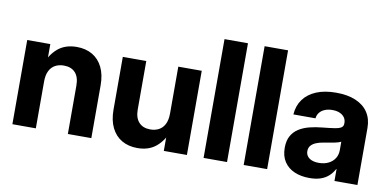

<svg xmlns="http://www.w3.org/2000/svg" viewBox="-70 -938 2356 1158"><g transform="rotate(10 1107.5 -359.0)"><path d="M194.6 -286.5V0H51V-515.6H192.4V-381.4H167.9Q192.5 -449.9 237.8 -488.2Q283.1 -526.4 353.4 -526.4Q408.5 -526.4 449.1 -502.7Q489.7 -478.9 512.1 -433.5Q534.4 -388.1 534.4 -322.9V0H390.7V-296.5Q390.7 -348.4 366 -375.3Q341.3 -402.3 295.8 -402.3Q266.1 -402.3 243.3 -390Q220.4 -377.8 207.5 -352.2Q194.6 -326.6 194.6 -286.5Z M817.4 10.8Q762.8 10.8 721.9 -12.9Q681.1 -36.7 658.8 -82.2Q636.4 -127.7 636.4 -192.7V-515.6H780.1V-219.1Q780.1 -167.5 805.1 -140.4Q830 -113.3 875 -113.3Q904.7 -113.3 927.5 -125.6Q950.4 -137.8 963.3 -163.5Q976.2 -189.3 976.2 -229.2V-515.6H1119.8V0H978.4V-134.2H1002.9Q978.3 -65.9 933.1 -27.6Q888 10.8 817.4 10.8Z M1365.5 -727.5V0H1221.9V-727.5Z M1611.1 -727.5V0H1467.5V-727.5Z M1870.8 8.6Q1819.3 8.6 1779.3 -8.4Q1739.3 -25.5 1716.3 -59.8Q1693.3 -94 1693.3 -145.3Q1693.3 -189.2 1709.4 -218.2Q1725.6 -247.2 1753.6 -264.9Q1781.6 -282.6 1818 -291.9Q1854.5 -301.1 1894.6 -304.9Q1941.9 -309.6 1969.8 -314Q1997.7 -318.3 2009.8 -326.7Q2021.9 -335 2021.9 -351.6V-354.9Q2021.9 -374 2011.8 -388.5Q2001.6 -403 1982.9 -411.2Q1964.1 -419.5 1937.7 -419.5Q1911 -419.5 1890.8 -411Q1870.6 -402.6 1858.9 -387.5Q1847.1 -372.4 1845.2 -352.4H1709.8Q1713.3 -405.8 1741.5 -444.8Q1769.6 -483.7 1820.4 -505.1Q1871.1 -526.4 1941.9 -526.4Q2012.5 -526.4 2062.2 -505.2Q2112 -484 2138 -444.4Q2164 -404.9 2164 -349.7V0H2023.5V-72.7H2021.5Q2008 -47.6 1987.9 -29.3Q1967.7 -11 1939 -1.2Q1910.3 8.6 1870.8 8.6ZM1910.5 -91.2Q1945.2 -91.2 1970.5 -104Q1995.8 -116.7 2009.4 -138.7Q2022.9 -160.6 2022.9 -188.5V-240.3Q2010.8 -233.6 1982.6 -227.9Q1954.4 -222.3 1919.2 -216.8Q1894.7 -213.1 1874.7 -205Q1854.7 -197 1842.8 -183.5Q1831 -170 1831 -149.4Q1831 -131.2 1840.9 -118.1Q1850.8 -105 1868.6 -98.1Q1886.5 -91.2 1910.5 -91.2Z"/></g></svg>

Font: Inter Khmer Looped
Style: Regular
Weight: 400
Designer: Rasmus Andersson, Sovichet Tep
Foundry: Anagata Design
Version: Version 1.000